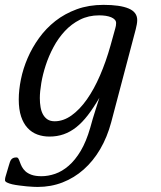

<svg xmlns="http://www.w3.org/2000/svg" viewBox="-76 -549 654 778"><path d="M326.7 -152.8Q302.7 -111.8 279.8 -82Q256.8 -52.2 232.7 -33.2Q208.5 -14.2 181.9 -4.9Q155.3 4.4 124.5 4.4Q98.1 4.4 75.4 -3.9Q52.7 -12.2 35.9 -30.3Q19 -48.3 9.5 -76.9Q0 -105.5 0 -146Q0 -184.1 8.8 -227.5Q17.6 -271 35.9 -313.5Q54.2 -356 82.3 -395Q110.4 -434.1 148.4 -463.9Q186.5 -493.7 235.1 -511.5Q283.7 -529.3 343.3 -529.3Q410.2 -529.3 445.1 -514.6Q480 -500 480 -467.8Q480 -459.5 478.3 -450.2Q476.6 -440.9 474.1 -430.7L374.5 -53.2Q358.4 6.8 330.1 55.2Q301.8 103.5 263.2 137.7Q224.6 171.9 177.5 190.2Q130.4 208.5 76.7 208.5Q70.8 208.5 58.8 208Q46.9 207.5 32.2 206.1Q17.6 204.6 2 202.6Q-13.7 200.7 -26.4 197.8Q-39.1 194.8 -47.4 190.7Q-55.7 186.5 -55.7 181.6Q-55.7 179.2 -55.4 175.3Q-55.2 171.4 -54.2 168.9L-40.5 122.6Q-38.1 114.3 -35.9 107.9Q-33.7 101.6 -30.5 97.4Q-27.3 93.3 -22.2 91.1Q-17.1 88.9 -9.3 88.9Q-3.9 88.9 -1 94.5Q2 100.1 4.9 108.6Q7.8 117.2 12.9 127Q18.1 136.7 27.3 145.3Q36.6 153.8 52.2 159.4Q67.9 165 92.3 165Q119.1 165 147.5 155.3Q175.8 145.5 202.1 122.8Q228.5 100.1 251 62.5Q273.4 24.9 289.6 -31.2L299.8 -67.4Q305.7 -87.9 313.2 -110.6Q320.8 -133.3 326.7 -152.8ZM85.4 -151.4Q85.4 -131.8 88.4 -114.7Q91.3 -97.7 98.4 -85Q105.5 -72.3 116.9 -64.9Q128.4 -57.6 145.5 -57.6Q180.7 -57.6 213.9 -81.3Q247.1 -105 276.1 -146.2Q305.2 -187.5 329.3 -243.4Q353.5 -299.3 371.6 -363.8L391.1 -434.1Q394.5 -444.8 394.5 -455.6Q394.5 -463.4 389.2 -469.2Q383.8 -475.1 374.5 -479Q365.2 -482.9 352.8 -484.9Q340.3 -486.8 325.7 -486.8Q282.7 -486.8 248 -469.2Q213.4 -451.7 186.8 -423.1Q160.2 -394.5 140.9 -358.4Q121.6 -322.3 109.4 -284.9Q97.2 -247.6 91.3 -212.4Q85.4 -177.2 85.4 -151.4Z"/></svg>

Font: Arian Grqi
Style: Italic
Weight: 400
Italic angle: -15°
Designer: Ruben Hakobyan (Tarumian)
Foundry: Ruben Hakobyan (Tarumian)
Version: Version 1.002